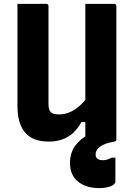

<svg xmlns="http://www.w3.org/2000/svg" viewBox="-20 -720 690 990"><path d="M580 0Q555 0 530.5 0Q506 0 481 0Q456 0 431 0Q429 0 427 -0.5Q425 -1 424 -2Q423 -3 422 -4Q421 -5 420.5 -7Q420 -9 420 -11Q420 -97 420 -183Q420 -269 420 -355.5Q420 -442 420 -528Q420 -614 420 -700Q445 -700 469.5 -700Q494 -700 519 -700Q544 -700 569 -700Q572 -700 574.5 -698.5Q577 -697 578.5 -694.5Q580 -692 580 -689Q580 -617 580 -544.5Q580 -472 580 -399.5Q580 -327 580 -254.5Q580 -182 580 -110Q580 -80 580 -52Q580 -24 580 0ZM232 10Q189 10 158.5 -2Q128 -14 108.5 -37.5Q89 -61 79.5 -95Q70 -129 70 -174Q70 -240 70 -310Q70 -380 70 -453.5Q70 -527 70 -600Q70 -625 70 -650Q70 -675 70 -700Q108 -700 145 -700Q182 -700 219 -700Q223 -700 225 -698.5Q227 -697 228.5 -695Q230 -693 230 -689Q230 -606 230 -519Q230 -432 230 -346.5Q230 -261 230 -184Q230 -154 241.5 -142Q253 -130 283 -130Q313 -130 340 -141.5Q367 -153 392.5 -176Q418 -199 442 -233V-91H400Q382 -58 358 -35.5Q334 -13 302.5 -1.5Q271 10 232 10ZM517 -45Q531 -45 544.5 -35Q558 -25 580 0Q580 3 578 6Q576 9 567 11Q521 18 497 35.5Q473 53 473 76Q473 91 482.5 98.5Q492 106 511 106Q523 106 534 102.5Q545 99 555 93H575Q575 103 575 115.5Q575 128 575 150.5Q575 173 575 215Q575 231 550.5 240.5Q526 250 493 250Q423 250 382 216Q341 182 341 121Q341 67 369 30Q397 -7 437.5 -26Q478 -45 517 -45Z"/></svg>

Font: Recursive ExtraBold
Style: Regular
Weight: 800
Version: Version 1.085